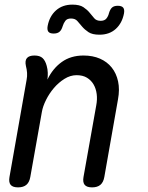

<svg xmlns="http://www.w3.org/2000/svg" viewBox="-20 -800 640 830"><path d="M129 -560Q152 -560 164 -549Q176 -538 182 -515Q186 -501 186.5 -485.5Q187 -470 185 -456Q208 -504 247 -532Q286 -560 341 -560Q381 -560 412 -546.5Q443 -533 463 -508Q483 -483 490.5 -448Q498 -413 490 -370L431 -35Q427 -12 414 -1Q401 10 378 10Q355 10 346 -1Q337 -12 341 -35L396 -344Q401 -370 398 -393.5Q395 -417 384.5 -435Q374 -453 356 -464Q338 -475 311 -475Q284 -475 258.5 -459Q233 -443 213 -419.5Q193 -396 179 -368Q165 -340 161 -316L111 -35Q107 -12 94 -1Q81 10 58 10Q35 10 26 -1Q17 -12 21 -35L95 -455Q98 -470 97 -485Q96 -500 92 -515Q87 -538 96.5 -549Q106 -560 129 -560ZM251 -687Q246 -670 237 -662.5Q228 -655 212 -655Q195 -655 189 -663Q183 -671 186 -688Q194 -730 222 -755Q250 -780 293 -780Q324 -780 340.5 -769Q357 -758 367.5 -745Q378 -732 387.5 -721Q397 -710 415 -710Q432 -710 440 -720Q448 -730 451 -743Q456 -760 464.5 -767.5Q473 -775 489 -775Q506 -775 512.5 -767Q519 -759 516 -742Q508 -700 480.5 -675Q453 -650 410 -650Q379 -650 362.5 -661Q346 -672 335 -685Q324 -698 314.5 -709Q305 -720 287 -720Q270 -720 262.5 -710Q255 -700 251 -687Z"/></svg>

Font: Maple Mono
Style: Italic
Weight: 400
Italic angle: -10°
Monospace: yes
Designer: subframe7536
Version: Version 7.300